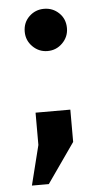

<svg xmlns="http://www.w3.org/2000/svg" viewBox="-52 -576 413 770"><g transform="rotate(-5 155.0 -191.0)"><path d="M85 0V-130H225V0L113 160H45ZM155 -372Q120 -372 95 -397Q70 -422 70 -457Q70 -494 95 -518Q120 -542 155 -542Q190 -542 215 -518Q240 -494 240 -457Q240 -422 215 -397Q190 -372 155 -372Z"/></g></svg>

Font: Golos Text DemiBold
Style: Regular
Weight: 600
Designer: A.Korolkova, Vitaly Kuzmin
Foundry: ParaType Ltd
Version: Version 2.002